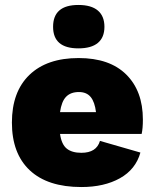

<svg xmlns="http://www.w3.org/2000/svg" viewBox="-20 -744 623 774"><path d="M551 -204H222Q228 -162 249 -145Q270 -128 308 -128Q369 -128 383 -176L546 -129Q527 -61 463.5 -25.5Q400 10 308 10Q172 10 100 -57.5Q28 -125 28 -250Q28 -374 98.5 -442Q169 -510 297 -510Q422 -510 489 -443.5Q556 -377 556 -262Q556 -226 551 -204ZM222 -292H367Q362 -333 345.5 -353Q329 -373 298 -373Q265 -373 246.5 -354Q228 -335 222 -292ZM401 -636Q401 -593 374.5 -571Q348 -549 296 -549Q194 -549 194 -636Q194 -724 296 -724Q348 -724 374.5 -701.5Q401 -679 401 -636Z"/></svg>

Font: Work Sans ExtraBold
Style: Regular
Weight: 800
Designer: Wei Huang
Foundry: Wei Huang
Version: Version 1.500